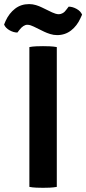

<svg xmlns="http://www.w3.org/2000/svg" viewBox="-58 -913 421 938"><path d="M85.5 -683Q100.5 -686 119.8 -686.8Q139 -687.5 152 -687.5Q166.5 -687.5 184.8 -686.8Q203 -686 219.5 -683V0Q203 3 184.8 3.8Q166.5 4.5 152 4.5Q139 4.5 119.8 3.8Q100.5 3 85.5 0ZM107 -783Q99.5 -786.5 91.8 -789.2Q84 -792 75 -792Q66 -792 56 -785.5Q46 -779 37 -767L27 -754Q8.5 -754 -11.2 -765Q-31 -776 -38 -793L-30.5 -811Q-13.5 -848 15.5 -870.5Q44.5 -893 84 -893Q101.5 -893 117.8 -888Q134 -883 147 -876.5L196.5 -852.5Q204 -849 213 -846.2Q222 -843.5 229.5 -843.5Q239 -843.5 249 -849.2Q259 -855 267.5 -867.5L277.5 -880.5Q296.5 -880.5 316.2 -869.5Q336 -858.5 343 -841.5L335 -824Q318.5 -787 289.2 -764.2Q260 -741.5 221 -741.5Q203.5 -741.5 187 -746.8Q170.5 -752 158 -758Z"/></svg>

Font: Signika Light SemiBold
Style: Regular
Weight: 600
Version: Version 2.003;gftools[0.9.32]